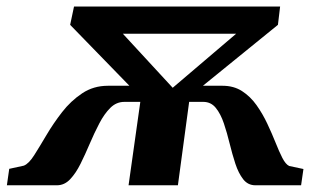

<svg xmlns="http://www.w3.org/2000/svg" viewBox="-92 -552 924 572"><path d="M-71.5 0 -64.5 -49 -21 -58.5Q-6.5 -64 9.8 -89.5Q26 -115 46.5 -149.8Q67 -184.5 93 -218Q119 -251.5 152.8 -274Q186.5 -296.5 229.5 -296.5H293.5L117 -478L128.5 -532.5H742.5L736 -478L512.5 -296.5H571Q604.5 -296.5 629.2 -280.5Q654 -264.5 672.2 -238.8Q690.5 -213 704.2 -183.8Q718 -154.5 728.8 -127.5Q739.5 -100.5 749.2 -81.5Q759 -62.5 769.5 -57.5L812 -48.5L805 0H669Q646.5 0 632.5 -18Q618.5 -36 609.2 -64.2Q600 -92.5 592.2 -124.2Q584.5 -156 575 -184.2Q565.5 -212.5 551 -230.5Q536.5 -248.5 513.5 -248.5H471.5L438 0H291L326 -248.5H278.5Q254.5 -248.5 236.5 -230.5Q218.5 -212.5 203.8 -184.2Q189 -156 175.5 -124.2Q162 -92.5 148 -64.2Q134 -36 117 -18Q100 0 77.5 0ZM422.5 -290.5 611.5 -451.5H274Z"/></svg>

Font: Merriweather 72pt ExtraBold
Style: Italic
Weight: 800
Italic angle: -7.8°
Version: Version 2.101